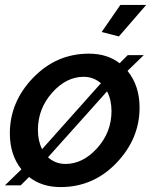

<svg xmlns="http://www.w3.org/2000/svg" viewBox="-21 -750 623 780"><path d="M573 -730 462 -602 392 -620 468 -730ZM498 -526H563L497 -462Q546 -402 546 -313Q546 -186 452 -88Q358 10 225 10Q149 10 97 -31L63 3H-1L66 -62Q19 -121 19 -208Q19 -336 113.5 -434Q208 -532 340 -532Q415 -532 465 -493ZM319 -438Q248 -438 190.5 -373Q133 -308 133 -222Q133 -178 150 -144L389 -412Q358 -438 319 -438ZM245 -84Q316 -84 374 -148.5Q432 -213 432 -299Q432 -344 414 -379L174 -111Q204 -84 245 -84Z"/></svg>

Font: Raleway-v4020 SemiBold
Style: Italic
Weight: 600
Italic angle: -12°
Designer: Matt McInerney, Pablo Impallari, Rodrigo Fuenzalida
Foundry: Matt McInerney, Pablo Impallari, Rodrigo Fuenzalida
Version: Version 4.020;PS 004.020;hotconv 1.0.88;makeotf.lib2.5.64775